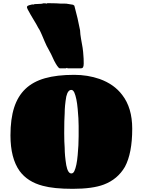

<svg xmlns="http://www.w3.org/2000/svg" viewBox="-20 -1167 899 1211"><path d="M250 5Q154 -20 104 -88Q46 -169 46 -313Q46 -416 69 -488Q92 -560 140 -606Q188 -652 263.5 -673.5Q339 -695 448 -695Q533 -695 608 -669Q700 -636 751 -568Q814 -487 814 -355Q814 -201 768 -115Q722 -36 635 -3Q564 24 438 24Q319 24 250 5ZM449 -88Q464 -120 470 -189Q476 -252 476 -308V-348V-373Q476 -417 470 -480Q464 -548 449 -583Q441 -600 430 -600Q408 -600 398 -558Q388 -500 388 -453Q385 -413 385 -328Q385 -271 388 -234Q388 -187 398 -125Q408 -73 430 -73Q442 -73 449 -88ZM378 -736H358Q351 -736 341 -751Q322 -779 303 -824Q299 -831 294.5 -840Q290 -849 285 -858Q276 -872 261 -907L253 -926L245 -945Q243 -949 236.5 -964Q230 -979 221 -992L208 -1016Q203 -1023 193 -1041Q167 -1084 163 -1093Q154 -1108 153 -1112Q150 -1118 150 -1122Q150 -1128 156 -1131Q161 -1134 183 -1139H188Q188 -1138 190 -1138L198 -1141L240 -1143L246 -1144Q248 -1144 250 -1145Q252 -1146 253 -1146H263Q270 -1146 273 -1144L279 -1147L334 -1146Q353 -1144 398 -1144L441 -1137L449 -1131Q471 -1051 485 -976Q486 -951 491 -923Q504 -860 506 -817Q508 -801 508 -766Q508 -752 504.5 -744Q501 -736 489 -736H463H435H406L403 -739L395 -736Z"/></svg>

Font: Sigmar One
Style: Regular
Weight: 400
Designer: Vernon Adams
Foundry: Vernon Adams
Version: Version 2.000